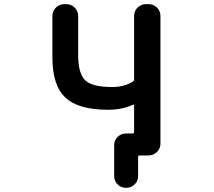

<svg xmlns="http://www.w3.org/2000/svg" viewBox="-20 -774 1040 932"><path d="M591.8 137.7Q567.4 137.7 550.8 121.1Q534.2 104.5 534.2 80.1V-68.4Q534.2 -92.8 550.8 -109.4Q567.4 -126 591.8 -126H624Q630.9 -126 630.9 -133.8V-261.7Q630.9 -263.7 628.9 -265.1Q627 -266.6 625 -265.6Q574.2 -241.2 503.9 -241.2Q432.6 -241.2 380.9 -255.9Q329.1 -270.5 297.4 -300.3Q265.6 -330.1 250 -378.9Q234.4 -427.7 234.4 -494.1V-696.3Q234.4 -720.7 251.5 -737.3Q268.6 -753.9 292 -753.9H301.8Q325.2 -753.9 342.3 -737.3Q359.4 -720.7 359.4 -696.3V-507.8Q359.4 -417 393.6 -384.3Q427.7 -351.6 524.4 -351.6Q583 -351.6 625 -377.9Q630.9 -381.8 630.9 -389.6V-696.3Q630.9 -720.7 647.9 -737.3Q665 -753.9 688.5 -753.9H701.2Q724.6 -753.9 741.7 -737.3Q758.8 -720.7 758.8 -696.3V-77.1Q758.8 -52.7 741.7 -36.1Q724.6 -19.5 701.2 -19.5H658.2Q650.4 -19.5 650.4 -11.7V80.1Q650.4 104.5 633.8 121.1Q617.2 137.7 592.8 137.7Z"/></svg>

Font: Rounded Mgen+ 2m medium
Style: Regular
Weight: 500
Designer: [Source Han Sans]
Ryoko NISHIZUKA  (kana & ideographs); Paul D. Hunt (Latin, Greek & Cyrillic); Wenlong ZHANG  (bopomofo
Version: Version 1.059.20150602